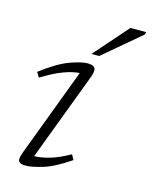

<svg xmlns="http://www.w3.org/2000/svg" viewBox="-112 -806 702 889"><g transform="rotate(15 238.5 -361.0)"><path d="M69.5 -45 229 -469Q197.5 -467.5 154.8 -452Q112 -436.5 51.5 -399.5L37 -423.5Q116.5 -483.5 170.8 -502.8Q225 -522 253 -522Q280.5 -522 288 -509.5Q295.5 -497 284.5 -467L124.5 -42.5Q155.5 -43 196.5 -54.5Q237.5 -66 292 -96.5L305 -72Q231 -21.5 178.5 -5.8Q126 10 97 10Q71.5 10 64.2 -1.2Q57 -12.5 69.5 -45ZM258.5 -568.5 401.5 -731.5H477L474 -719.5L295.5 -568.5Z"/></g></svg>

Font: Newsreader Caption Light
Style: Italic
Weight: 300
Italic angle: -17°
Designer: Hugues Gentile
Foundry: Production Type
Version: Version 1.001